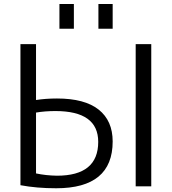

<svg xmlns="http://www.w3.org/2000/svg" viewBox="-20 -957 882 986"><path d="M485.4 -809.6V-936.5H558.6V-809.6ZM285.2 -809.6V-936.5H359.4V-809.6ZM676.8 0V-730.5H756.8V0ZM85 -730.5H165V-443.4Q214.8 -451.2 272.5 -451.2Q415 -451.2 486.8 -394Q558.6 -336.9 558.6 -230.5Q558.6 9.8 268.6 9.8Q168 9.8 85 -5.9ZM165 -378.9V-66.4Q214.8 -55.7 272.5 -54.7Q484.4 -54.7 484.4 -228.5Q484.4 -386.7 264.6 -386.7Q210.9 -386.7 165 -378.9Z"/></svg>

Font: Gen Shin Gothic Normal
Style: Regular
Weight: 300
Designer: [Source Han Sans]
Ryoko NISHIZUKA  (kana & ideographs); Paul D. Hunt (Latin, Greek & Cyrillic); Wenlong ZHANG  (bopomofo
Version: Version 1.002.20150607